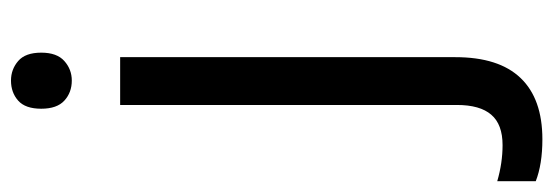

<svg xmlns="http://www.w3.org/2000/svg" viewBox="-407 -425 1017 353"><g transform="rotate(-90 101.5 -248.5)"><path d="M22 240.2Q-23.9 240.2 -55.2 228V157.2Q-21.5 167 11.2 167Q49.3 167 67.1 146.2Q85 125.5 85 83V-536.1H172.9V80.1Q172.9 160.2 134.5 200.2Q96.2 240.2 22 240.2ZM78.1 -681.2Q78.1 -710.4 93 -723.6Q107.9 -736.8 129.9 -736.8Q150.4 -736.8 165.8 -723.6Q181.2 -710.4 181.2 -681.2Q181.2 -652.3 165.8 -638.7Q150.4 -625 129.9 -625Q107.9 -625 93 -638.7Q78.1 -652.3 78.1 -681.2Z"/></g></svg>

Font: NotoPenekeko
Style: Regular
Weight: 400
Designer: Monotype Design team
Foundry: Monotype Imaging Inc.
Version: Version 1.04